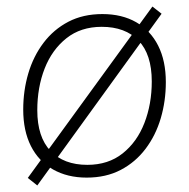

<svg xmlns="http://www.w3.org/2000/svg" viewBox="-20 -535 578 587"><path d="M245 8Q186 8 142 -17Q98 -42 74.5 -88.5Q51 -135 51 -200Q51 -258 66.5 -310.5Q82 -363 113 -404Q144 -445 189 -468.5Q234 -492 293 -492Q353 -492 396.5 -467Q440 -442 463.5 -395.5Q487 -349 487 -284Q487 -226 471.5 -173.5Q456 -121 425 -80Q394 -39 349 -15.5Q304 8 245 8ZM247 -31Q311 -31 355 -66Q399 -101 421.5 -159Q444 -217 444 -286Q444 -369 403.5 -411Q363 -453 291 -453Q227 -453 183 -418Q139 -383 116.5 -325.5Q94 -268 94 -198Q94 -116 134.5 -73.5Q175 -31 247 -31ZM94 32 65 9 446 -515 474 -493Z"/></svg>

Font: Nunito Sans 12pt ExtraLight 12pt ExtraLight
Style: Italic
Weight: 250
Italic angle: -9°
Version: Version 3.101;gftools[0.9.27]